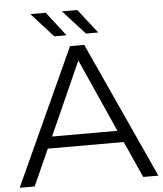

<svg xmlns="http://www.w3.org/2000/svg" viewBox="-59 -932 834 983"><g transform="rotate(-5 358.5 -440.5)"><path d="M2 0 322 -700H395L715 0H637L553 -187H163L79 0ZM190 -247H526L358 -623ZM246 -757 134 -881H213L309 -757ZM409 -757 296 -881H375L472 -757Z"/></g></svg>

Font: Modern
Style: Small
Weight: 400
Designer: Julieta Ulanovsky
Foundry: Julieta Ulanovsky
Version: Version 8.000